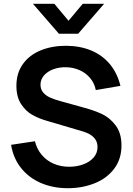

<svg xmlns="http://www.w3.org/2000/svg" viewBox="-20 -975 698 1010"><path d="M336.5 15Q258.2 15 194.5 -12.7Q130.8 -40.4 90.2 -91.9Q49.7 -143.3 38.3 -213.2L163.7 -232Q174.2 -190.1 200.1 -159.7Q226 -129.2 263.1 -113.5Q300.2 -97.8 344 -97.8Q383.2 -97.8 417.3 -110.1Q451.4 -122.4 472.2 -146Q493 -169.6 493 -201.3Q493 -221.7 484.3 -237.2Q475.6 -252.8 458.3 -264.5Q441 -276.2 412.8 -284.5L227 -339.3Q184.3 -351.5 150.2 -370.5Q116.2 -389.5 91.2 -427.2Q66.3 -465 66.3 -523.5Q66.3 -590.9 100.9 -638.7Q135.4 -686.5 195.2 -710.5Q254.9 -734.6 329.7 -734.2Q403.4 -733.3 461.6 -708.6Q519.8 -683.8 558.6 -636.8Q597.4 -589.7 613.5 -523.3L484 -501.2Q476.6 -538.2 453.7 -565Q430.8 -591.9 398.2 -606.2Q365.7 -620.5 328 -621.3Q292.1 -622.2 260.9 -610.8Q229.8 -599.5 211.4 -578.1Q193 -556.8 193 -529.5Q193 -504.5 207.8 -487.7Q222.7 -470.8 244.8 -461.2Q266.8 -451.6 297 -443.3L426 -407.5Q477.2 -393.5 517.2 -374.8Q557.3 -356 588.2 -315.5Q619 -275.1 619 -209.7Q619 -137.8 580.3 -87Q541.7 -36.2 477.2 -10.6Q412.8 15 336.5 15ZM153.3 -955H265.8L340.5 -865.8L415.2 -955H527.7L391 -797.5H290Z"/></svg>

Font: Hauora
Style: Regular
Weight: 400
Designer: Wayne Shih
Foundry: WCYS
Version: Version 1.001